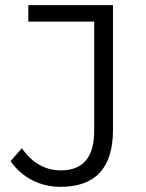

<svg xmlns="http://www.w3.org/2000/svg" viewBox="-20 -720 567 746"><path d="M215 6C350 6 419 -67 419 -215V-700H90V-636H346V-212C346 -109 303 -58 216 -58C155 -58 104 -88 65 -144L21 -94C65 -30 136 6 215 6Z"/></svg>

Font: Montserrat Z
Style: Regular
Weight: 400
Designer: Julieta Ulanovsky
Foundry: Julieta Ulanovsky
Version: Version 8.000